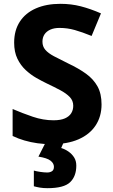

<svg xmlns="http://www.w3.org/2000/svg" viewBox="-20 -744 591 1004"><path d="M511 -198Q511 -135 480 -88Q449 -41 390.5 -15.5Q332 10 248 10Q211 10 175.5 5Q140 0 107.5 -9.5Q75 -19 46 -33V-174Q97 -152 151.5 -133.5Q206 -115 260 -115Q297 -115 319.5 -125Q342 -135 352.5 -152Q363 -169 363 -191Q363 -218 344.5 -237Q326 -256 295 -272.5Q264 -289 224 -308Q199 -320 170 -336.5Q141 -353 114.5 -377.5Q88 -402 71 -437Q54 -472 54 -521Q54 -585 83.5 -630.5Q113 -676 167.5 -700Q222 -724 296 -724Q352 -724 402.5 -711Q453 -698 508 -674L459 -556Q410 -576 371 -587Q332 -598 291 -598Q263 -598 243 -589Q223 -580 212.5 -564Q202 -548 202 -526Q202 -501 217 -483.5Q232 -466 262 -450Q292 -434 337 -412Q392 -386 430.5 -358Q469 -330 490 -292Q511 -254 511 -198ZM379 122Q379 178 346.5 209Q314 240 228 240Q206 240 188.5 237Q171 234 157 230V148Q171 152 191.5 155Q212 158 227 158Q241 158 251.5 151.5Q262 145 262 128Q262 110 244 96Q226 82 181 75L219 0H313L300 30Q320 36 338 48.5Q356 61 367.5 79Q379 97 379 122Z"/></svg>

Font: Noto Sans Cham
Style: Regular
Weight: 400
Designer: Monotype Design Team
Foundry: Monotype Imaging Inc.
Version: Version 2.002